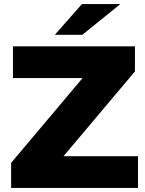

<svg xmlns="http://www.w3.org/2000/svg" viewBox="-20 -929 719 949"><path d="M35 0V-124L447 -613L471 -543H44V-700H647V-576L235 -87L211 -157H662V0ZM251 -757 385 -909H575L387 -757Z"/></svg>

Font: Montserrat Thin ExtraBold
Style: Regular
Weight: 800
Version: Version 9.000